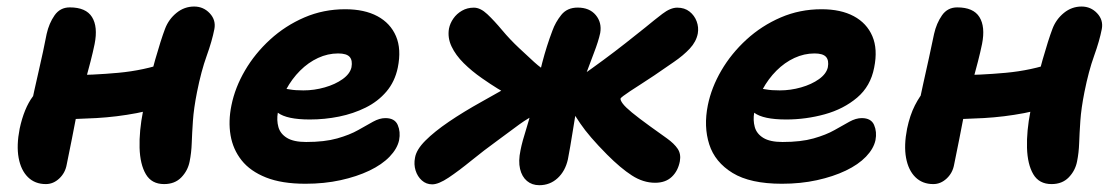

<svg xmlns="http://www.w3.org/2000/svg" viewBox="-20 -547 3377 582"><path d="M119 11Q86 11 64.7 -10Q43.4 -31 36.5 -68.5Q29.6 -106 39.6 -157Q53 -219 79.4 -254.4Q105.8 -289.8 128 -303.6Q140.4 -311.8 156 -315.5Q171.6 -319.2 187.6 -319.2Q260.6 -319.2 338.4 -326.3Q416.2 -333.4 486 -357.8L509.2 -237.8Q455 -215.6 394.3 -204.1Q333.6 -192.6 272.1 -189.1Q210.6 -185.6 152.6 -185.6L71.2 -212.6Q83.4 -271.6 97.4 -332Q111.4 -392.4 121.4 -444.2Q128.6 -476.4 145.4 -500.5Q162.2 -524.6 191.6 -524.6Q240.6 -524.6 258.9 -495.3Q277.2 -466 266.8 -413.6Q262 -390 254.4 -360.5Q246.8 -331 238.3 -300Q229.8 -269 222.6 -241.5Q215.4 -214 211.4 -195.4Q204.8 -160 197.8 -125.4Q190.8 -90.8 182.2 -48.2Q177.8 -23 159.7 -6Q141.6 11 119 11ZM477.4 11Q439.8 11 422.2 -18.8Q404.6 -48.6 403.1 -99Q401.6 -149.4 413.6 -210.4Q433.4 -306.4 450.5 -366.3Q467.6 -426.2 480.4 -460Q491.4 -488.8 515.1 -508Q538.8 -527.2 568.6 -527.2Q596.6 -527.2 615.8 -506.7Q635 -486.2 629.8 -458.8Q622.8 -422.8 606.4 -377.4Q590 -332 577.2 -268Q567.4 -218.6 564.8 -180.6Q562.2 -142.6 561.2 -113.3Q560.2 -84 554.8 -57.4Q549.4 -29.8 529.7 -9.4Q510 11 477.4 11Z M906 10Q834.2 10 786.4 -9Q738.6 -28 712.4 -61Q686.2 -94 678.9 -136.8Q671.6 -179.6 681.6 -228Q692.4 -281.6 722.6 -333.3Q752.8 -385 798.8 -427.1Q844.8 -469.2 902.6 -494.1Q960.4 -519 1026.4 -519Q1084.8 -519 1124.1 -497.9Q1163.4 -476.8 1180.3 -437.4Q1197.2 -398 1185.8 -342Q1177 -299.6 1151.4 -269.5Q1125.8 -239.4 1088.5 -220.9Q1051.2 -202.4 1007.8 -193.6Q964.4 -184.8 919 -184.8Q849.6 -184.8 822.2 -205.3Q794.8 -225.8 799.4 -250.2Q802.2 -264.4 810.4 -271.5Q818.6 -278.6 834.2 -278.6Q844.4 -278.6 859.2 -275.8Q874 -273 899.8 -273Q932.4 -273 964.3 -282.1Q996.2 -291.2 1018.5 -307.1Q1040.8 -323 1045.4 -343Q1049.2 -364 1039.9 -374.5Q1030.6 -385 1005 -385Q973.6 -385 944 -371.3Q914.4 -357.6 889.6 -332.8Q864.8 -308 847.2 -275.4Q829.6 -242.8 822.2 -205.8Q818.2 -182.6 823.9 -162Q829.6 -141.4 849.9 -129Q870.2 -116.6 908 -116.6Q963.8 -116.6 1002 -127.4Q1040.2 -138.2 1065.8 -152.8Q1091.4 -167.4 1111 -178.2Q1130.6 -189 1148.2 -189Q1176.6 -189 1185.6 -168.2Q1194.6 -147.4 1189.8 -122.2Q1184.2 -96.2 1161 -72.1Q1137.8 -48 1099.7 -29.8Q1061.6 -11.6 1012.3 -0.8Q963 10 906 10Z M1965.8 7Q1929.8 7 1895.5 -15.1Q1861.2 -37.2 1820.2 -78.4Q1765.4 -133.6 1739.1 -172.5Q1712.8 -211.4 1704 -227.4Q1699.8 -235.2 1698.3 -243.7Q1696.8 -252.2 1699.4 -262Q1701.8 -278.4 1714.9 -292.6Q1728 -306.8 1742.8 -317.4Q1773.6 -339 1808.5 -364.7Q1843.4 -390.4 1876.7 -416.6Q1910 -442.8 1936.4 -464Q1963.2 -486.2 1987.8 -505Q2012.4 -523.8 2032.8 -523.8Q2055.2 -523.8 2070.2 -511.9Q2085.2 -500 2091.8 -482.1Q2098.4 -464.2 2095.2 -445.4Q2090.4 -420.6 2070.9 -399.7Q2051.4 -378.8 2022.7 -359.2Q1994 -339.6 1963 -318.2Q1940.6 -303.2 1922.1 -291.4Q1903.6 -279.6 1890.3 -270.8Q1877 -262 1869.4 -256.2Q1861.8 -250.4 1861 -248.4Q1860.2 -243 1867.9 -232.7Q1875.6 -222.4 1895.5 -206Q1915.4 -189.6 1950.2 -164.4Q1979.8 -143.2 2001.7 -127.5Q2023.6 -111.8 2034.2 -96Q2044.8 -80.2 2040.8 -58Q2035.2 -28.8 2016.3 -10.9Q1997.4 7 1965.8 7ZM1290.2 11.8Q1272 11.8 1258.7 -0.1Q1245.4 -12 1239.7 -30.4Q1234 -48.8 1238 -69Q1242 -93.2 1269.3 -120.6Q1296.6 -148 1340.7 -178Q1384.8 -208 1441 -239.2Q1480.4 -261.4 1501.2 -273.1Q1522 -284.8 1532.2 -290.6Q1542.4 -296.4 1548.8 -298.8L1569 -238Q1558.4 -242.6 1526.2 -257.7Q1494 -272.8 1440.8 -310Q1410 -331.4 1385.6 -355.6Q1361.2 -379.8 1348.7 -406.3Q1336.2 -432.8 1341 -460.4Q1344.2 -476.4 1354.3 -490.9Q1364.4 -505.4 1380.4 -514.6Q1396.4 -523.8 1416.4 -523.8Q1436.2 -523.8 1457.2 -504Q1478.2 -484.2 1502 -455.7Q1525.8 -427.2 1553.8 -401Q1576.6 -379.4 1599 -359.1Q1621.4 -338.8 1642 -327.2L1615.2 -206.2Q1582.2 -190.2 1554.4 -170Q1526.6 -149.8 1489.4 -122Q1446.6 -91 1408.5 -60Q1370.4 -29 1339.9 -8.6Q1309.4 11.8 1290.2 11.8ZM1614.8 14.4Q1592.6 14.4 1577.3 1.5Q1562 -11.4 1556.4 -35Q1550.8 -58.6 1557.8 -91.6Q1562.6 -116.8 1576.6 -160.9Q1590.6 -205 1602.6 -267Q1610.6 -307 1623.8 -357.5Q1637 -408 1654.4 -453.8Q1663.6 -479.6 1681.4 -501.8Q1699.2 -524 1731 -524Q1767 -524 1785.9 -501.3Q1804.8 -478.6 1799.4 -447Q1794 -421.8 1780.2 -386.2Q1766.4 -350.6 1752.3 -312Q1738.2 -273.4 1731.8 -239Q1729 -228 1725.2 -204.9Q1721.4 -181.8 1717.1 -154.9Q1712.8 -128 1708.6 -103.4Q1704.4 -78.8 1701.4 -63.8Q1693.4 -28.2 1670.2 -6.9Q1647 14.4 1614.8 14.4Z M2350 10Q2254.2 10 2200.7 -22.7Q2147.2 -55.4 2129.9 -109.4Q2112.6 -163.4 2125.6 -228Q2136.4 -281.6 2166.6 -333.3Q2196.8 -385 2242.8 -427.1Q2288.8 -469.2 2346.6 -494.1Q2404.4 -519 2470.4 -519Q2528.8 -519 2568.1 -497.9Q2607.4 -476.8 2624.3 -437.4Q2641.2 -398 2629.8 -342Q2619 -285.6 2578.1 -251Q2537.2 -216.4 2480.1 -200.6Q2423 -184.8 2363 -184.8Q2293.6 -184.8 2266.2 -205.3Q2238.8 -225.8 2243.4 -250.2Q2246.2 -264.4 2254.4 -271.5Q2262.6 -278.6 2278.2 -278.6Q2288.4 -278.6 2303.2 -275.8Q2318 -273 2343.8 -273Q2376.4 -273 2408.3 -282.1Q2440.2 -291.2 2462.5 -307.1Q2484.8 -323 2489.4 -343Q2493.2 -364 2483.9 -374.5Q2474.6 -385 2449 -385Q2417.6 -385 2388 -371.3Q2358.4 -357.6 2333.6 -332.8Q2308.8 -308 2291.2 -275.4Q2273.6 -242.8 2266.2 -205.8Q2262.2 -182.6 2267.9 -162Q2273.6 -141.4 2293.9 -129Q2314.2 -116.6 2352 -116.6Q2407.8 -116.6 2446 -127.4Q2484.2 -138.2 2509.8 -152.8Q2535.4 -167.4 2555 -178.2Q2574.6 -189 2592.2 -189Q2620.6 -189 2629.6 -168.2Q2638.6 -147.4 2633.8 -122.2Q2628.2 -96.2 2605 -72.1Q2581.8 -48 2543.7 -29.8Q2505.6 -11.6 2456.3 -0.8Q2407 10 2350 10Z M2809 11Q2776 11 2754.7 -10Q2733.4 -31 2726.5 -68.5Q2719.6 -106 2729.6 -157Q2738.2 -198 2753.3 -227.6Q2768.4 -257.2 2785.9 -275.8Q2803.4 -294.4 2818 -303.6Q2830.4 -311.8 2846 -315.5Q2861.6 -319.2 2877.6 -319.2Q2950.6 -319.2 3028.4 -326.3Q3106.2 -333.4 3176 -357.8L3199.2 -237.8Q3145 -215.6 3084.3 -204.1Q3023.6 -192.6 2962.1 -189.1Q2900.6 -185.6 2842.6 -185.6L2761.2 -212.6Q2769.4 -252.4 2778.4 -292.6Q2787.4 -332.8 2795.9 -371.5Q2804.4 -410.2 2811.4 -444.2Q2818.6 -476.4 2835.4 -500.5Q2852.2 -524.6 2881.6 -524.6Q2930.6 -524.6 2948.9 -495.3Q2967.2 -466 2956.8 -413.6Q2952 -390 2944.4 -360.5Q2936.8 -331 2928.3 -300Q2919.8 -269 2912.6 -241.5Q2905.4 -214 2901.4 -195.4Q2894.8 -160 2887.8 -125.4Q2880.8 -90.8 2872.2 -48.2Q2867.8 -23 2849.7 -6Q2831.6 11 2809 11ZM3167.4 11Q3129.8 11 3112.2 -18.8Q3094.6 -48.6 3093.1 -99Q3091.6 -149.4 3103.6 -210.4Q3123.4 -306.4 3140.5 -366.3Q3157.6 -426.2 3170.4 -460Q3181.4 -488.8 3205.1 -508Q3228.8 -527.2 3258.6 -527.2Q3286.6 -527.2 3305.8 -506.7Q3325 -486.2 3319.8 -458.8Q3312.8 -422.8 3296.4 -377.4Q3280 -332 3267.2 -268Q3257.4 -218.6 3254.8 -180.6Q3252.2 -142.6 3251.2 -113.3Q3250.2 -84 3244.8 -57.4Q3239.4 -29.8 3219.7 -9.4Q3200 11 3167.4 11Z"/></svg>

Font: Shantell Sans Light
Style: Italic
Weight: 300
Italic angle: -11°
Designer: Stephen Nixon, Anya Danilova, Shantell Martin
Foundry: Arrow Type
Version: Version 1.008;[ac192a2d6]